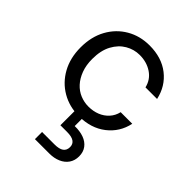

<svg xmlns="http://www.w3.org/2000/svg" viewBox="-218 -630 1007 1007"><g transform="rotate(45 285.5 -126.5)"><path d="M297 12Q226 12 169.5 -21Q113 -54 80.5 -113Q48 -172 48 -250Q48 -329 80.5 -388Q113 -447 169.5 -480Q226 -513 297 -513Q387 -513 446.5 -466.5Q506 -420 523 -342H437Q426 -389 387 -415Q348 -441 296 -441Q254 -441 217 -419.5Q180 -398 157 -355.5Q134 -313 134 -250Q134 -204 147.5 -168Q161 -132 183.5 -107.5Q206 -83 235.5 -71Q265 -59 296 -59Q331 -59 360 -70.5Q389 -82 409.5 -104.5Q430 -127 437 -158H523Q507 -82 446.5 -35Q386 12 297 12ZM219 260V207H311Q346 207 362.5 195Q379 183 379 159Q379 137 362.5 125.5Q346 114 311 114H262V-6H318V64Q356 63 385 73.5Q414 84 430.5 106Q447 128 447 160Q447 191 431.5 213.5Q416 236 388.5 248Q361 260 326 260Z"/></g></svg>

Font: DVN - DM Sans
Style: Regular
Weight: 400
Designer: Colophon Foundry, Jonny Pinhorn
Foundry: Colophon Foundry
Version: Version 4.004;gftools[0.9.30]